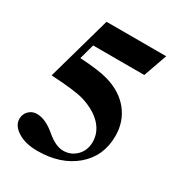

<svg xmlns="http://www.w3.org/2000/svg" viewBox="-165 -783 830 897"><g transform="rotate(30 250.0 -334.0)"><path d="M470 -676 425 -549H149L127 -468Q231 -462 278 -448Q360 -425 405.5 -368.5Q451 -312 451 -234Q451 -125 372.5 -58.5Q294 8 169 8Q104 8 63 -18Q22 -44 22 -80Q22 -106 39.5 -123.5Q57 -141 83 -141Q129 -141 183 -95Q232 -53 273 -53Q315 -53 344 -82.5Q373 -112 373 -157Q373 -208 336.5 -247.5Q300 -287 231 -309Q182 -324 51 -331L148 -676Z"/></g></svg>

Font: STIX
Style: Bold
Weight: 700
Designer: MicroPress Inc., with final additions and corrections provided by Coen Hoffman, Elsevier (retired)
Version: Version 1.1.1